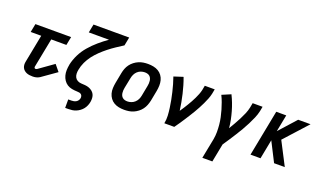

<svg xmlns="http://www.w3.org/2000/svg" viewBox="-89 -1301 3477 2073"><g transform="rotate(20 1650.0 -265.0)"><path d="M274 12Q255 12 237 9.5Q219 7 203.5 0.5Q188 -6 175 -17.5Q162 -29 155 -44.5Q148 -60 147 -78Q146 -96 150 -114L212 -433H91L110 -530H520L501 -433H327L261 -96Q260 -89 263.5 -82.5Q267 -76 274 -76Q279 -76 284 -77Q289 -78 293 -81L462 -201L522 -128L353 -9Q343 -3 333.5 1Q324 5 314 7.5Q304 10 293.5 11Q283 12 274 12Z M721 210V113H757Q770 113 783.5 110.5Q797 108 809.5 101Q822 94 830.5 82Q839 70 842 56Q844 44 841 32Q838 20 829 12.5Q820 5 808 2.5Q796 0 783 0Q751 -1 721 -6.5Q691 -12 667 -27.5Q643 -43 627 -67Q611 -91 603.5 -119.5Q596 -148 597 -179Q598 -210 604 -241V-244Q617 -304 645.5 -361.5Q674 -419 717 -469Q760 -519 810 -562Q860 -605 914 -643H682L701 -740H1111L1092 -643Q1051 -617 1010.5 -590Q970 -563 931.5 -532.5Q893 -502 857.5 -468Q822 -434 792.5 -395.5Q763 -357 743 -313.5Q723 -270 715 -226Q710 -202 711 -179Q712 -156 722 -137.5Q732 -119 751.5 -108.5Q771 -98 794 -97Q817 -96 840 -94Q863 -92 883.5 -84.5Q904 -77 921 -63.5Q938 -50 947.5 -31.5Q957 -13 958.5 10Q960 33 956 56Q952 78 943 99.5Q934 121 919.5 139.5Q905 158 885 172.5Q865 187 844 195.5Q823 204 801 207Q779 210 757 210Z M1325 12Q1293 12 1263 6Q1233 0 1207.5 -15Q1182 -30 1164.5 -54Q1147 -78 1139 -107Q1131 -136 1132.5 -168Q1134 -200 1140 -231L1163 -351Q1168 -378 1178 -404Q1188 -430 1205 -453Q1222 -476 1245.5 -494Q1269 -512 1295 -523Q1321 -534 1347.5 -538Q1374 -542 1401 -542Q1433 -542 1463.5 -536Q1494 -530 1519.5 -515Q1545 -500 1562.5 -476Q1580 -452 1587.5 -423Q1595 -394 1594 -362Q1593 -330 1587 -299L1564 -179Q1558 -152 1548 -126Q1538 -100 1521 -77Q1504 -54 1480.5 -36Q1457 -18 1431.5 -7Q1406 4 1379 8Q1352 12 1325 12ZM1327 -85Q1348 -85 1370.5 -92.5Q1393 -100 1411 -116.5Q1429 -133 1439 -154Q1449 -175 1453 -197L1476 -317Q1479 -332 1480 -347.5Q1481 -363 1479 -378Q1477 -393 1471 -406Q1465 -419 1454.5 -428Q1444 -437 1429.5 -441Q1415 -445 1399 -445Q1378 -445 1355.5 -437.5Q1333 -430 1315.5 -413.5Q1298 -397 1288 -376Q1278 -355 1274 -333L1250 -213Q1247 -198 1246 -182.5Q1245 -167 1247 -152Q1249 -137 1255 -124Q1261 -111 1272 -102Q1283 -93 1297 -89Q1311 -85 1327 -85Z M1784 0Q1793 -45 1790.5 -89.5Q1788 -134 1782 -176.5Q1776 -219 1768 -261.5Q1760 -304 1750 -345.5Q1740 -387 1728.5 -428Q1717 -469 1703 -508L1808 -542Q1824 -499 1837 -455Q1850 -411 1860.5 -366Q1871 -321 1879.5 -275Q1888 -229 1894 -183Q1910 -206 1925 -229.5Q1940 -253 1954.5 -277Q1969 -301 1982.5 -325.5Q1996 -350 2008 -375Q2020 -400 2030 -425.5Q2040 -451 2046 -477L2056 -530H2170L2160 -477Q2153 -445 2140.5 -413.5Q2128 -382 2113.5 -351.5Q2099 -321 2083 -291Q2067 -261 2049.5 -231.5Q2032 -202 2013.5 -173Q1995 -144 1976.5 -115Q1958 -86 1938 -57Q1918 -28 1898 0Z M2297 210 2342 -19Q2350 -62 2350 -104.5Q2350 -147 2346 -188.5Q2342 -230 2333.5 -270Q2325 -310 2313.5 -349Q2302 -388 2288.5 -425.5Q2275 -463 2257 -499L2358 -542Q2378 -502 2394.5 -459Q2411 -416 2423.5 -372Q2436 -328 2445.5 -282Q2455 -236 2459 -189Q2480 -224 2500 -259Q2520 -294 2538.5 -330Q2557 -366 2572.5 -402.5Q2588 -439 2596 -477L2606 -530H2720L2710 -477Q2701 -435 2683 -393.5Q2665 -352 2644.5 -311.5Q2624 -271 2601 -231.5Q2578 -192 2553.5 -153.5Q2529 -115 2504 -76.5Q2479 -38 2453 0L2412 210Z M2774 0 2877 -530H2992L2954 -335L3129 -530H3271L3031 -265L3168 0H3045L2932 -222L2889 0Z"/></g></svg>

Font: Lode Term
Style: Bold Italic
Weight: 700
Italic angle: -11°
Monospace: yes
Designer: Belleve Invis
Foundry: Belleve Invis
Version: Version 29.2.0